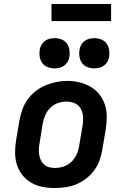

<svg xmlns="http://www.w3.org/2000/svg" viewBox="-20 -938 640 966"><path d="M255 8Q224 8 193 2Q162 -4 136.5 -19Q111 -34 92.5 -57.5Q74 -81 65 -109.5Q56 -138 56 -169.5Q56 -201 61 -233L78 -333Q83 -360 92.5 -387Q102 -414 119 -437.5Q136 -461 159.5 -479.5Q183 -498 210 -509Q237 -520 264 -525.5Q291 -531 319 -531Q351 -531 381 -523.5Q411 -516 436.5 -501Q462 -486 480.5 -462.5Q499 -439 508 -410.5Q517 -382 517 -350.5Q517 -319 512 -287L495 -187Q491 -160 481.5 -133Q472 -106 455 -82.5Q438 -59 414.5 -40.5Q391 -22 364.5 -11Q338 0 310 4Q282 8 255 8ZM257 -93Q279 -93 301 -100.5Q323 -108 339.5 -124Q356 -140 365.5 -161Q375 -182 378 -203L395 -303Q399 -326 398 -348.5Q397 -371 387 -390Q377 -409 357 -418Q337 -427 314 -427Q293 -427 271.5 -419.5Q250 -412 233.5 -396Q217 -380 208 -359Q199 -338 195 -317L179 -217Q176 -202 175.5 -187Q175 -172 177.5 -157.5Q180 -143 186.5 -130.5Q193 -118 203.5 -109Q214 -100 228 -96.5Q242 -93 257 -93ZM455 -594Q436 -594 419.5 -600.5Q403 -607 393 -620.5Q383 -634 380 -652Q377 -670 380 -688Q382 -701 388.5 -712.5Q395 -724 406 -732Q417 -740 429.5 -743Q442 -746 455 -746Q473 -746 489.5 -739.5Q506 -733 516 -719.5Q526 -706 529 -688Q532 -670 529 -652Q527 -639 520.5 -627.5Q514 -616 503 -608Q492 -600 479.5 -597Q467 -594 455 -594ZM255 -594Q236 -594 219.5 -600.5Q203 -607 193 -620.5Q183 -634 180 -652Q177 -670 180 -688Q182 -701 188.5 -712.5Q195 -724 206 -732Q217 -740 229.5 -743Q242 -746 255 -746Q273 -746 289.5 -739.5Q306 -733 316 -719.5Q326 -706 329 -688Q332 -670 329 -652Q327 -639 320.5 -627.5Q314 -616 303 -608Q292 -600 279.5 -597Q267 -594 255 -594ZM239 -832V-918H539V-832Z"/></svg>

Font: Iosevka Etoile Oblique
Style: Bold
Weight: 700
Italic angle: -9°
Designer: Belleve Invis
Foundry: Belleve Invis
Version: Version 15.5.2; ttfautohint (v1.8.4)